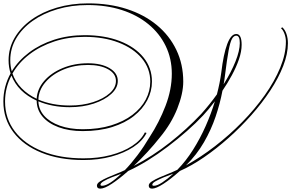

<svg xmlns="http://www.w3.org/2000/svg" viewBox="-49 -941 1731 1141"><path d="M1662 -684Q1662 -621 1634 -549Q1606 -477 1557 -402.5Q1508 -328 1444.5 -256.5Q1381 -185 1309 -121Q1237 -57 1163.5 -6.5Q1090 44 1020 75Q965 124 921.5 152Q878 180 855 180Q835 180 835 162Q835 149 853.5 137Q872 125 899.5 113Q927 101 955 90Q980 80 1005 68Q1056 16 1098.5 -51.5Q1141 -119 1173.5 -192.5Q1206 -266 1228 -339Q1209 -314 1191.5 -293Q1174 -272 1159 -256Q1116 -210 1061.5 -162Q1007 -114 947.5 -69Q888 -24 828 13Q768 50 713 75Q661 121 616.5 150.5Q572 180 547 180Q527 180 527 162Q527 149 545.5 137Q564 125 591.5 113Q619 101 647 90Q670 81 693 70Q730 32 768 -18.5Q806 -69 841 -128Q897 -214 934.5 -311.5Q972 -409 972 -503Q972 -593 935.5 -668Q899 -743 832.5 -797.5Q766 -852 674.5 -881.5Q583 -911 472 -911Q375 -911 291 -886Q207 -861 144.5 -816.5Q82 -772 47 -712.5Q12 -653 12 -583Q12 -548 21 -517Q60 -581 124.5 -629.5Q189 -678 273 -705Q357 -732 454 -732Q573 -732 663 -697Q753 -662 803.5 -600Q854 -538 854 -456Q854 -399 826.5 -346Q799 -293 746.5 -251.5Q694 -210 617.5 -186Q541 -162 443 -162Q361 -162 299 -185Q237 -208 203 -249Q169 -290 169 -343Q58 -394 19 -492Q-19 -420 -19 -338Q-19 -236 39.5 -160Q98 -84 203 -42Q308 0 447 0Q535 0 609 -19.5Q683 -39 736 -73.5Q789 -108 812 -154L822 -151Q798 -103 743 -67Q688 -31 612 -10.5Q536 10 447 10Q305 10 197.5 -33.5Q90 -77 30.5 -155.5Q-29 -234 -29 -338Q-29 -383 -18 -425Q-7 -467 14 -505Q2 -542 2 -583Q2 -655 38 -716.5Q74 -778 138 -824Q202 -870 288.5 -895.5Q375 -921 475 -921Q601 -921 704.5 -887.5Q808 -854 883 -792Q958 -730 999 -644.5Q1040 -559 1040 -456Q1040 -385 1004.5 -295.5Q969 -206 901 -124Q868 -82 827.5 -38Q787 6 746 45Q858 -13 959.5 -93Q1061 -173 1146 -263Q1197 -320 1240 -380Q1258 -449 1266 -510Q1279 -620 1301.5 -679.5Q1324 -739 1355 -739Q1387 -739 1387 -675Q1387 -635 1371 -588.5Q1355 -542 1329 -494Q1303 -446 1273 -402Q1259 -327 1232.5 -248.5Q1206 -170 1163 -95.5Q1120 -21 1056 42Q1143 -6 1228.5 -72Q1314 -138 1390 -215.5Q1466 -293 1524.5 -375.5Q1583 -458 1616.5 -539.5Q1650 -621 1650 -694Q1650 -718 1641.5 -740.5Q1633 -763 1621 -773L1628 -779Q1644 -766 1653 -740Q1662 -714 1662 -684ZM1288 -493Q1285 -466 1280 -440Q1325 -512 1350.5 -576Q1376 -640 1376 -685Q1376 -729 1355 -729Q1340 -729 1329.5 -710Q1319 -691 1309.5 -640.5Q1300 -590 1288 -493ZM365 -304Q313 -304 266 -313Q219 -322 179 -339Q181 -289 214.5 -252Q248 -215 307 -194Q366 -173 443 -173Q537 -173 611.5 -196Q686 -219 738 -258.5Q790 -298 817 -349Q844 -400 844 -456Q844 -534 794 -594Q744 -654 656 -688Q568 -722 454 -722Q357 -722 273.5 -694.5Q190 -667 126 -618Q62 -569 25 -504Q42 -455 79 -417Q116 -379 169 -354Q172 -412 213.5 -460Q255 -508 323.5 -536.5Q392 -565 474 -565Q553 -565 602 -536Q651 -507 651 -460Q651 -418 612 -382.5Q573 -347 508.5 -325.5Q444 -304 365 -304ZM474 -555Q394 -555 328 -527.5Q262 -500 221.5 -453Q181 -406 179 -349Q219 -332 266 -323Q313 -314 366 -314Q442 -314 504 -334Q566 -354 603 -387Q640 -420 640 -460Q640 -503 594 -529Q548 -555 474 -555ZM856 157Q856 163 866 163Q885 163 915.5 143Q946 123 981 91Q977 93 973 94Q950 102 922.5 113.5Q895 125 875.5 136Q856 147 856 157ZM548 157Q548 163 558 163Q578 163 607.5 144Q637 125 672 91Q669 93 665 94Q642 102 614.5 113Q587 124 567.5 135.5Q548 147 548 157Z"/></svg>

Font: Ballet 16pt
Style: Regular
Weight: 400
Designer: Maximiliano R. Sproviero
Foundry: Omnibus-Type
Version: Version 1.100; ttfautohint (v1.8.3)